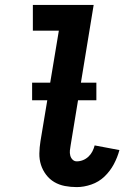

<svg xmlns="http://www.w3.org/2000/svg" viewBox="-20 -755 540 783"><path d="M293 8Q268 8 244.5 3.5Q221 -1 201.5 -12.5Q182 -24 168 -42.5Q154 -61 147 -83Q140 -105 140.5 -129.5Q141 -154 145 -179L220 -630H114V-735H362L268 -162Q266 -151 265 -141Q264 -131 266.5 -121Q269 -111 276 -104Q283 -97 293 -97Q306 -97 318.5 -102Q331 -107 341 -116.5Q351 -126 357 -138Q363 -150 366 -162L467 -143Q459 -113 444 -85Q429 -57 406 -35Q383 -13 352.5 -2.5Q322 8 293 8ZM111 -346V-418H373V-346Z"/></svg>

Font: Iosevka Curly Extrabold
Style: Italic
Weight: 800
Italic angle: -9°
Monospace: yes
Designer: Belleve Invis
Foundry: Belleve Invis
Version: Version 22.1.2; ttfautohint (v1.8.4)